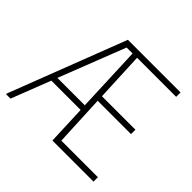

<svg xmlns="http://www.w3.org/2000/svg" viewBox="-174 -940 1140 1140"><g transform="rotate(45 396.0 -370.0)"><path d="M11 -6 294 -740H736V-703H408L422 -394H703V-357H423L438 -37H745V0H400L390 -247H144L48 0H11ZM158 -284H388L371 -702H321Z"/></g></svg>

Font: Encode Sans Narrow
Style: Thin
Weight: 250
Designer: Pablo Impallari, Andres Torresi
Foundry: Pablo Impallari, Andres Torresi
Version: Version 1.000; ttfautohint (v1.00) -l 8 -r 50 -G 200 -x 14 -